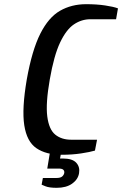

<svg xmlns="http://www.w3.org/2000/svg" viewBox="-20 -730 584 918"><path d="M275 10Q200 10 154 -21.5Q108 -53 96 -131.5Q84 -210 108 -350Q133 -490 172.5 -568.5Q212 -647 267 -678.5Q322 -710 392 -710Q442 -710 482.5 -704Q523 -698 544 -690L535 -638H412Q370 -638 333.5 -613.5Q297 -589 267.5 -527Q238 -465 218 -350Q198 -236 206 -173.5Q214 -111 244 -86.5Q274 -62 320 -62H444L434 -10Q411 -3 368 3.5Q325 10 275 10ZM251 168Q215 168 197 160.5Q179 153 179 153L185 121H249Q269 121 277 114Q285 107 287 98Q289 89 283.5 82.5Q278 76 261 76H206L221 -15H275L267 28H282Q326 28 344.5 48Q363 68 358 98Q353 128 325 148Q297 168 251 168Z"/></svg>

Font: Cuprum SemiBold
Style: Italic
Weight: 600
Italic angle: -10°
Version: Version 3.000